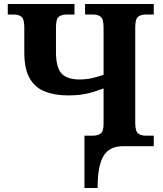

<svg xmlns="http://www.w3.org/2000/svg" viewBox="-20 -734 820 964"><path d="M404 210V-53H449Q469 -53 484.5 -63Q500 -73 500 -113V-290Q475 -280 431 -267.5Q387 -255 322 -255Q255 -255 205.5 -274.5Q156 -294 129 -341Q102 -388 102 -471V-596Q102 -639 87.5 -650Q73 -661 51 -661H19V-714H354V-661H312Q290 -661 275.5 -650Q261 -639 261 -596V-474Q261 -395 289 -365Q317 -335 379 -335Q417 -335 450 -343.5Q483 -352 500 -359V-596Q500 -639 485.5 -650Q471 -661 449 -661H407V-714H752V-661H710Q688 -661 673.5 -650Q659 -639 659 -596V-118Q659 -75 673.5 -64Q688 -53 710 -53H752V0H598Q529 0 499.5 49.5Q470 99 470 210Z"/></svg>

Font: NotoSerif-Bold
Style: Regular
Weight: 700
Designer: Monotype Design Team
Foundry: Monotype Imaging Inc.
Version: Version 2.007; ttfautohint (v1.8) -l 8 -r 50 -G 200 -x 14 -D